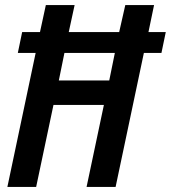

<svg xmlns="http://www.w3.org/2000/svg" viewBox="-20 -734 671 754"><path d="M9 0 120 -526H50L67 -608H137L160 -714H273L250 -608H448L472 -714H585L563 -608H631L614 -526H545L434 0H320L388 -322H190L122 0ZM211 -418H409L431 -526H233Z"/></svg>

Font: Noto Sans Condensed SemiBold
Style: Italic
Weight: 600
Width: 3
Italic angle: -12°
Designer: Monotype Design Team
Foundry: Monotype Imaging Inc.
Version: Version 2.013; ttfautohint (v1.8.4.7-5d5b)